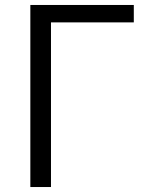

<svg xmlns="http://www.w3.org/2000/svg" viewBox="-20 -752 592 772"><path d="M102 0H185V-662H518V-732H102Z"/></svg>

Font: Noto Sans JP DemiLight
Style: Regular
Weight: 350
Designer: Ryoko NISHIZUKA 西塚涼子 (kana, bopomofo & ideographs); Paul D. Hunt (Latin, Greek & Cyrillic); Sandoll Communications 산돌커뮤니
Foundry: Adobe
Version: Version 2.004;hotconv 1.0.118;makeotfexe 2.5.65603